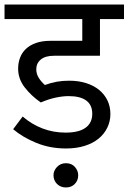

<svg xmlns="http://www.w3.org/2000/svg" viewBox="-30 -650 567 847"><path d="M206 123Q206 103 221.5 86.5Q237 70 261 70Q286 70 300.5 86.5Q315 103 315 123Q315 146 300 161.5Q285 177 261 177Q237 177 221.5 161.5Q206 146 206 123ZM150 -198Q108 -227 79 -264.5Q50 -302 50 -347Q50 -373 58.5 -395.5Q67 -418 84.5 -434.5Q102 -451 129 -460.5Q156 -470 194 -470H333V-566H-10V-630H517V-566H411V-404H208Q170 -404 150 -387.5Q130 -371 130 -344Q130 -324 141 -306.5Q152 -289 168 -275Q195 -285 220.5 -289.5Q246 -294 275 -294Q316 -294 349.5 -283.5Q383 -273 407 -253.5Q431 -234 444 -207Q457 -180 457 -147Q457 -115 443.5 -87Q430 -59 405 -38.5Q380 -18 343.5 -6.5Q307 5 261 5Q190 5 129.5 -20Q69 -45 28 -80L70 -136Q109 -102 157 -83.5Q205 -65 259 -65Q318 -65 347.5 -86.5Q377 -108 377 -148Q377 -187 350.5 -206.5Q324 -226 273 -226Q247 -226 216 -219.5Q185 -213 150 -198Z"/></svg>

Font: Mukta
Style: Regular
Weight: 400
Designer: Girish Dalvi and Yashodeep Gholap
Foundry: Ek Type
Version: Version 2.538;PS 1.001;hotconv 16.6.51;makeotf.lib2.5.65220;